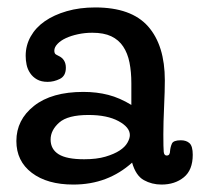

<svg xmlns="http://www.w3.org/2000/svg" viewBox="-20 -485 538 516"><path d="M333 -261Q333 -292 328 -317Q323 -342 311 -360Q299 -378 279 -387.5Q259 -397 228 -397Q208 -397 189.5 -393Q171 -389 157 -382.5Q143 -376 134.5 -367Q126 -358 126 -349Q126 -341 130.5 -338.5Q135 -336 137 -335Q157 -326 157 -303Q157 -281 141 -273Q125 -265 108 -265Q91 -265 79.5 -271.5Q68 -278 61 -288.5Q54 -299 51.5 -311Q49 -323 49 -335Q49 -363 62.5 -387Q76 -411 100.5 -428Q125 -445 159.5 -455Q194 -465 236 -465Q333 -465 378 -414Q423 -363 423 -269Q423 -257 422.5 -238Q422 -219 421 -198.5Q420 -178 419.5 -158.5Q419 -139 419 -124Q419 -87 420 -77Q421 -67 428 -67Q433 -67 435 -70.5Q437 -74 437 -79Q438 -90 442 -99Q446 -108 466 -108Q481 -108 489.5 -100Q498 -92 498 -69Q498 -28 474 -8.5Q450 11 414 11Q388 11 366.5 -1Q345 -13 335 -48Q303 -19 263.5 -4Q224 11 177 11Q107 11 65.5 -20.5Q24 -52 24 -106Q24 -163 71.5 -200.5Q119 -238 204 -238Q240 -238 271 -230Q302 -222 333 -203ZM116 -110Q116 -84 137.5 -70.5Q159 -57 206 -57Q240 -57 263.5 -64Q287 -71 301.5 -80.5Q316 -90 322.5 -101.5Q329 -113 329 -122Q329 -143 298.5 -159.5Q268 -176 218 -176Q162 -176 139 -155.5Q116 -135 116 -110Z"/></svg>

Font: Life Savers ExtraBold
Style: Regular
Weight: 800
Designer: Pablo Impallari, Rodrigo Fuenzalida, Brenda Gallo
Foundry: Pablo Impallari, Rodrigo Fuenzalida, Brenda Gallo
Version: Version 3.001; ttfautohint (v0.95) -l 8 -r 50 -G 200 -x 14 -